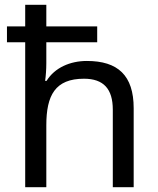

<svg xmlns="http://www.w3.org/2000/svg" viewBox="-20 -780 658 800"><path d="M173 -760H85V-670H9V-604H85V0H173V-258C173 -383 210 -452 330 -452C412 -452 450 -409 450 -323V0H537V-329C537 -466 471 -526 342 -526C272 -526 208 -498 174 -443H168C171 -464 173 -491 173 -517V-604H385V-670H173Z"/></svg>

Font: Noto Sans Inscriptional Parthian
Style: Regular
Weight: 400
Designer: Monotype Design Team
Foundry: Monotype Imaging Inc.
Version: Version 2.003